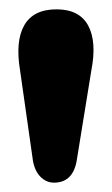

<svg xmlns="http://www.w3.org/2000/svg" viewBox="-20 -803 240 411"><path d="M95.5 -412Q79.5 -412 67 -424.2Q54.5 -436.5 50.5 -459L23 -652Q12.5 -715 32 -749Q51.5 -783 101 -783Q150 -783 168.8 -748.2Q187.5 -713.5 175.5 -652L144 -458Q135.5 -412 95.5 -412Z"/></svg>

Font: Fraunces 9pt S100
Style: Bold
Weight: 700
Version: Version 1.000; ttfautohint (v1.8.3)